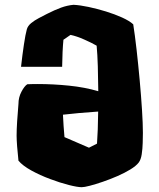

<svg xmlns="http://www.w3.org/2000/svg" viewBox="-20 -777 670 807"><path d="M323.7 9.8Q305.7 9.8 269 0.5Q232.4 -8.8 190.2 -24.7Q147.9 -40.5 111.6 -60.5Q75.2 -80.6 57.6 -101.6Q54.2 -131.3 52 -161.1Q49.8 -190.9 49.8 -206.5Q49.8 -231.4 52 -266.6Q54.2 -301.8 57.6 -340.3Q57.6 -367.7 70.1 -391.4Q82.5 -415 94.7 -422.9Q106 -423.3 116.7 -423.6Q127.4 -423.8 138.2 -423.8Q203.6 -423.8 270.3 -417Q336.9 -410.2 393.1 -393.6Q392.6 -449.2 391.1 -499Q389.6 -548.8 386.2 -585Q366.2 -596.7 334.2 -610.8Q302.2 -625 276.4 -630.4L246.6 -609.9Q242.2 -564.5 241.2 -496.1H68.4Q74.2 -547.9 80.6 -590.3Q86.9 -632.8 92.8 -653.8Q96.7 -668 110.8 -679.7Q125 -691.4 143.3 -700.9Q161.6 -710.4 176.8 -718.3Q210.4 -735.4 236.6 -744.9Q262.7 -754.4 289.1 -756.8Q316.4 -755.4 352.3 -747.8Q388.2 -740.2 425.3 -728.8Q462.4 -717.3 493.2 -703.4Q523.9 -689.5 540 -674.8Q546.9 -630.9 554 -568.8Q561 -506.8 567.1 -440.2Q573.2 -373.5 576.9 -314.7Q580.6 -255.9 580.6 -218.8Q580.6 -201.2 579.8 -176.3Q579.1 -151.4 575.7 -128.7Q572.3 -106 563 -93.8Q552.2 -79.6 527.8 -64.7Q503.4 -49.8 472.9 -36.6Q442.4 -23.4 411.9 -12.9Q381.3 -2.4 357.7 3.7Q334 9.8 323.7 9.8ZM251 -200.7 354 -156.2 387.7 -173.3Q389.6 -197.8 390.9 -232.9Q392.1 -268.1 392.6 -308.1Q347.7 -305.2 311.8 -301.8Q275.9 -298.3 244.6 -294.9Q245.6 -272.5 247.3 -247.3Q249 -222.2 251 -200.7Z"/></svg>

Font: Fruktur
Style: Regular
Weight: 400
Designer: Viktoriya Grabowska, Eben Sorkin
Foundry: Viktoriya Grabowska
Version: Version 1.008; ttfautohint (v1.8.4.7-5d5b)